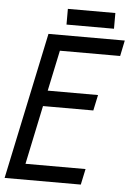

<svg xmlns="http://www.w3.org/2000/svg" viewBox="-58 -849 612 891"><g transform="rotate(5 248.0 -403.5)"><path d="M221.7 -733.9V-807.1H442.9V-733.9ZM146 -347.7 88.4 -73.7H368.2L352.5 0H-2.4L142.1 -683.6H497.6L482.4 -610.4H201.7L161.6 -420.9H396L380.4 -347.7Z"/></g></svg>

Font: Anka/Coder Narrow
Style: Italic
Weight: 400
Width: 3
Italic angle: -12°
Monospace: yes
Version: Version 001.100